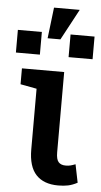

<svg xmlns="http://www.w3.org/2000/svg" viewBox="-81 -865 480 911"><g transform="rotate(5 159.5 -409.5)"><path d="M231.4 10.3Q162.6 10.3 126.2 -28.6Q89.8 -67.4 89.8 -149.4V-438L12.2 -452.6V-528.3H213.4V-146Q213.4 -112.3 224.9 -99.6Q236.3 -86.9 258.8 -86.9Q272 -86.9 281.7 -89.4Q291.5 -91.8 305.2 -97.2L322.8 -10.7Q299.8 1.5 279.1 5.9Q258.3 10.3 231.4 10.3ZM121.1 -681.2 138.7 -828.6H261.2L182.1 -681.2ZM-22.9 -600.6V-708.5H91.3V-600.6ZM228 -600.6V-708.5H342.3V-600.6Z"/></g></svg>

Font: Roboto Slab Medium
Style: Regular
Weight: 500
Designer: Google
Version: Version 2.001; ttfautohint (v1.8.3)